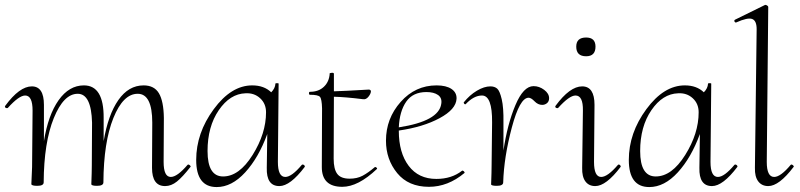

<svg xmlns="http://www.w3.org/2000/svg" viewBox="-28 -745 3241 778"><path d="M732 -77Q735 -80 740.5 -76Q746 -72 744 -69Q712 -28 689 -9.5Q666 9 641 9Q588 9 588 -65L589 -248Q589 -365 530 -365Q471 -365 431.5 -267Q392 -169 391 -6Q391 8 365 8Q344 8 342 2Q342 1 342.5 -12Q343 -25 343.5 -43Q344 -61 344 -74L345 -248Q342 -365 287 -365Q230 -365 190 -266.5Q150 -168 149 -6Q149 8 123 8Q102 8 99 2L102 -68L104 -297Q104 -358 74 -358Q49 -358 4 -308Q2 -306 -2 -307Q-6 -308 -7.5 -310.5Q-9 -313 -7 -316Q51 -395 101 -395Q150 -395 150 -320V-173Q167 -279 209.5 -339Q252 -399 312 -399Q393 -399 392 -267V-173Q410 -280 451.5 -339.5Q493 -399 554 -399Q597 -399 616 -367Q635 -335 636 -267L635 -89Q635 -28 664 -28Q690 -28 732 -77Z M1195 -77Q1197 -79 1200.5 -78Q1204 -77 1206 -74Q1208 -71 1207 -69Q1148 9 1104 9Q1051 9 1053 -65L1055 -202Q1020 -106 965.5 -46.5Q911 13 850 13Q767 13 767 -97Q767 -206 838 -302.5Q909 -399 994 -399Q1042 -399 1071 -371Q1087 -387 1088 -406Q1088 -408 1094.5 -408Q1101 -408 1101 -406L1098 -89Q1098 -28 1128 -28Q1154 -28 1195 -77ZM876 -30Q941 -30 995.5 -117Q1050 -204 1050 -290Q1050 -325 1026 -347Q1002 -369 967 -367Q904 -365 858.5 -298.5Q813 -232 813 -133Q813 -30 876 -30Z M1491 -68Q1492 -69 1495 -67.5Q1498 -66 1499.5 -64Q1501 -62 1499 -60Q1423 12 1359 12Q1276 12 1276 -68L1277 -306Q1276 -344 1268.5 -352.5Q1261 -361 1228 -361Q1224 -361 1224 -367Q1224 -373 1228 -373Q1263 -373 1284.5 -393.5Q1306 -414 1308 -447Q1307 -449 1311 -449Q1323 -452 1325 -447V-375Q1364 -376 1466 -382Q1475 -382 1475 -374Q1474 -364 1464.5 -352.5Q1455 -341 1443 -343Q1371 -352 1325 -353L1324 -102Q1324 -60 1338.5 -40.5Q1353 -21 1389 -21Q1419 -21 1441.5 -33Q1464 -45 1491 -68Z M1844 -53Q1847 -55 1851.5 -51Q1856 -47 1854 -44Q1787 12 1710 12Q1627 12 1581.5 -43.5Q1536 -99 1536 -175Q1536 -265 1595.5 -332Q1655 -399 1741 -399Q1780 -399 1801.5 -384.5Q1823 -370 1822 -345Q1820 -302 1753 -266Q1686 -230 1588 -216V-215Q1588 -126 1628 -73Q1668 -20 1740 -20Q1802 -20 1844 -53ZM1700 -372Q1645 -372 1618 -333Q1591 -294 1588 -229Q1750 -254 1760 -324Q1764 -348 1747 -360Q1730 -372 1700 -372Z M2134 -396Q2157 -396 2177 -381Q2197 -366 2197 -347Q2197 -334 2188.5 -327Q2180 -320 2169 -320Q2152 -320 2138 -334.5Q2124 -349 2114 -349Q2078 -349 2046 -228.5Q2014 -108 2011 -6Q2011 8 1985 8Q1963 8 1962 2Q1962 1 1962.5 -12Q1963 -25 1963.5 -43Q1964 -61 1964 -74L1966 -249Q1967 -358 1925 -358Q1892 -358 1859 -323Q1858 -322 1856 -322.5Q1854 -323 1852.5 -325.5Q1851 -328 1851 -330Q1875 -360 1904.5 -377.5Q1934 -395 1959 -395Q1976 -395 1986.5 -386Q1997 -377 2005 -343Q2013 -309 2012 -249V-135Q2028 -242 2060.5 -319Q2093 -396 2134 -396Z M2347 -517Q2307 -517 2307 -556Q2307 -593 2347 -593Q2385 -593 2385 -556Q2385 -517 2347 -517ZM2384 9Q2358 9 2344 -10Q2330 -29 2331 -65L2334 -297Q2335 -358 2304 -358Q2279 -358 2234 -308Q2232 -306 2228 -307Q2224 -308 2222.5 -310.5Q2221 -313 2223 -316Q2281 -395 2331 -395Q2381 -395 2381 -320L2379 -89Q2379 -28 2408 -28Q2434 -28 2476 -77Q2478 -79 2481 -78Q2484 -77 2486 -74Q2488 -71 2487 -69Q2428 9 2384 9Z M2948 -77Q2950 -79 2953.5 -78Q2957 -77 2959 -74Q2961 -71 2960 -69Q2901 9 2857 9Q2804 9 2806 -65L2808 -202Q2773 -106 2718.5 -46.5Q2664 13 2603 13Q2520 13 2520 -97Q2520 -206 2591 -302.5Q2662 -399 2747 -399Q2795 -399 2824 -371Q2840 -387 2841 -406Q2841 -408 2847.5 -408Q2854 -408 2854 -406L2851 -89Q2851 -28 2881 -28Q2907 -28 2948 -77ZM2629 -30Q2694 -30 2748.5 -117Q2803 -204 2803 -290Q2803 -325 2779 -347Q2755 -369 2720 -367Q2657 -365 2611.5 -298.5Q2566 -232 2566 -133Q2566 -30 2629 -30Z M3085 9Q3059 9 3044.5 -10Q3030 -29 3031 -65L3038 -627Q3038 -661 3020 -668Q3002 -675 2955 -654Q2953 -653 2950.5 -655Q2948 -657 2947.5 -660Q2947 -663 2950 -665L3072 -725Q3075 -726 3080 -723Q3085 -720 3085 -717L3079 -89Q3079 -28 3109 -28Q3135 -28 3176 -77Q3179 -80 3184.5 -76Q3190 -72 3188 -69Q3129 9 3085 9Z"/></svg>

Font: Cormorant Upright Light
Style: Regular
Weight: 300
Designer: Christian Thalmann (Catharsis Fonts)
Foundry: Catharsis Fonts
Version: Version 3.302;PS 003.302;hotconv 1.0.88;makeotf.lib2.5.64775